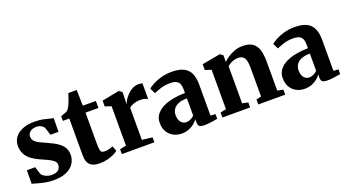

<svg xmlns="http://www.w3.org/2000/svg" viewBox="-54 -1218 3156 1755"><g transform="rotate(-20 1524.0 -340.0)"><path d="M241.5 11.5Q194.5 11.5 155 3.2Q115.5 -5 85.8 -14.2Q56 -23.5 38.5 -26.5L40 -158.5H121L143.5 -86.5Q149.5 -73.5 165.2 -63Q181 -52.5 200.8 -46.2Q220.5 -40 238.5 -40Q268.5 -40 288.2 -48.5Q308 -57 317.5 -72.2Q327 -87.5 327 -106Q327 -131 308 -147.8Q289 -164.5 255.8 -180Q222.5 -195.5 178.5 -215Q137.5 -233.5 106 -257.5Q74.5 -281.5 56.5 -315.5Q38.5 -349.5 38.5 -396Q38.5 -441.5 64 -476.5Q89.5 -511.5 137.8 -531.8Q186 -552 254.5 -552Q302.5 -552 336.2 -545.2Q370 -538.5 393.5 -531.5Q417 -524.5 433.5 -522.5L432 -389.5H353.5L332 -458.5Q327 -471.5 316 -481.2Q305 -491 289.8 -496.5Q274.5 -502 256 -502Q231.5 -502 212.5 -494Q193.5 -486 183 -471.2Q172.5 -456.5 172.5 -437Q172.5 -409 190.2 -390.8Q208 -372.5 236.8 -359Q265.5 -345.5 298 -331Q329 -317.5 358.8 -301.8Q388.5 -286 412.5 -266Q436.5 -246 450.8 -219.2Q465 -192.5 465 -156.5Q465 -110.5 441.2 -72.5Q417.5 -34.5 368 -11.5Q318.5 11.5 241.5 11.5Z M689 10.5Q626 10.5 596 -18.2Q566 -47 566 -110.5V-470H503.5V-516Q515 -520.5 527.2 -524.2Q539.5 -528 550.2 -532Q561 -536 568 -541.5Q575.5 -548 581.5 -556Q587.5 -564 592.5 -574.2Q597.5 -584.5 603 -595.5Q608.5 -607.5 614.5 -624Q620.5 -640.5 626.5 -658.5Q632.5 -676.5 637.5 -692H719L722.5 -538H849.5V-470H724V-178.5Q724 -132 727.8 -110.5Q731.5 -89 742 -83.2Q752.5 -77.5 772 -77.5Q792.5 -77.5 814 -83.2Q835.5 -89 850.5 -95.5L869 -46Q852.5 -32 825.2 -19.2Q798 -6.5 763.5 2Q729 10.5 689 10.5Z M906.5 0V-48L968 -59.5V-443.5L908 -463.5V-519.5L1070 -551H1079L1106 -531V-507L1103 -418L1106 -418.5Q1109.5 -432 1122.8 -453.5Q1136 -475 1157.2 -497Q1178.5 -519 1206.8 -534Q1235 -549 1268.5 -549Q1281.5 -549 1290.5 -547Q1299.5 -545 1304.5 -543V-389.5Q1295.5 -397 1278 -402.5Q1260.5 -408 1232.5 -408Q1207 -408 1186 -403Q1165 -398 1149.2 -390Q1133.5 -382 1122.5 -372.5V-60L1222.5 -48V0Z M1487.5 11Q1443.5 11 1407.2 -8Q1371 -27 1350 -62.8Q1329 -98.5 1329 -148.5Q1329 -195.5 1354.2 -229.2Q1379.5 -263 1423 -284.8Q1466.5 -306.5 1522.5 -317Q1578.5 -327.5 1639.5 -328V-362.5Q1639.5 -394.5 1631 -415.8Q1622.5 -437 1601 -448Q1579.5 -459 1541.5 -459Q1487 -459 1445.8 -444.8Q1404.5 -430.5 1381.5 -420L1355 -473.5Q1369.5 -486.5 1402.5 -504.8Q1435.5 -523 1483.5 -537.2Q1531.5 -551.5 1590 -551.5Q1660.5 -551.5 1704 -530.5Q1747.5 -509.5 1767.8 -466.2Q1788 -423 1788 -356.5V-54L1836 -51V-5.5Q1825 -3 1803.5 0.5Q1782 4 1757.2 7Q1732.5 10 1710.5 10Q1675 10 1660.5 0.2Q1646 -9.5 1646 -40V-70.5Q1635 -53 1612.8 -34Q1590.5 -15 1559 -2Q1527.5 11 1487.5 11ZM1562.5 -72.5Q1581 -72.5 1603 -82.5Q1625 -92.5 1639.5 -108.5V-275.5Q1586 -275.5 1553 -260.8Q1520 -246 1504.8 -221.2Q1489.5 -196.5 1489.5 -166.5Q1489.5 -137 1498.8 -116Q1508 -95 1524.5 -83.8Q1541 -72.5 1562.5 -72.5Z M1941 -60.5V-443.5L1881.5 -463.5V-519.5L2053.5 -551H2062.5L2088 -531V-493.5L2087 -466Q2107 -487 2136.8 -506.5Q2166.5 -526 2202.5 -538.8Q2238.5 -551.5 2279 -551.5Q2335.5 -551.5 2370.8 -530.8Q2406 -510 2422.8 -464.2Q2439.5 -418.5 2439.5 -343V-60L2495.5 -49V0H2234V-48.5L2282 -60V-340.5Q2282 -384 2274.5 -411Q2267 -438 2249.8 -450.5Q2232.5 -463 2203.5 -463Q2180.5 -463 2161 -456.8Q2141.5 -450.5 2125.8 -441Q2110 -431.5 2098 -422.5V-60.5L2154 -48.5V0H1884.5V-48.5Z M2683.5 11Q2639.5 11 2603.2 -8Q2567 -27 2546 -62.8Q2525 -98.5 2525 -148.5Q2525 -195.5 2550.2 -229.2Q2575.5 -263 2619 -284.8Q2662.5 -306.5 2718.5 -317Q2774.5 -327.5 2835.5 -328V-362.5Q2835.5 -394.5 2827 -415.8Q2818.5 -437 2797 -448Q2775.5 -459 2737.5 -459Q2683 -459 2641.8 -444.8Q2600.5 -430.5 2577.5 -420L2551 -473.5Q2565.5 -486.5 2598.5 -504.8Q2631.5 -523 2679.5 -537.2Q2727.5 -551.5 2786 -551.5Q2856.5 -551.5 2900 -530.5Q2943.5 -509.5 2963.8 -466.2Q2984 -423 2984 -356.5V-54L3032 -51V-5.5Q3021 -3 2999.5 0.5Q2978 4 2953.2 7Q2928.5 10 2906.5 10Q2871 10 2856.5 0.2Q2842 -9.5 2842 -40V-70.5Q2831 -53 2808.8 -34Q2786.5 -15 2755 -2Q2723.5 11 2683.5 11ZM2758.5 -72.5Q2777 -72.5 2799 -82.5Q2821 -92.5 2835.5 -108.5V-275.5Q2782 -275.5 2749 -260.8Q2716 -246 2700.8 -221.2Q2685.5 -196.5 2685.5 -166.5Q2685.5 -137 2694.8 -116Q2704 -95 2720.5 -83.8Q2737 -72.5 2758.5 -72.5Z"/></g></svg>

Font: Merriweather 60pt ExtraBold
Style: Regular
Weight: 800
Version: Version 2.100